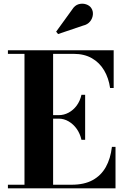

<svg xmlns="http://www.w3.org/2000/svg" viewBox="-20 -1023 684 1043"><path d="M23 0V-19.5H113V-730.5H23V-750H597.5V-545H578Q570.5 -598.5 545.8 -640.5Q521 -682.5 479.5 -706.5Q438 -730.5 379.5 -730.5H268.5V-19.5H369Q437.5 -19.5 483.2 -44.5Q529 -69.5 554.8 -115.5Q580.5 -161.5 588 -225H607.5V0ZM422.5 -263.5Q415 -297 396.8 -322.8Q378.5 -348.5 353 -363.5Q327.5 -378.5 299 -378.5H243V-397.5H299Q327.5 -397.5 353 -411.2Q378.5 -425 396.8 -449.8Q415 -474.5 422.5 -508H442.5V-263.5ZM295.5 -838 285 -851 371.5 -970.5Q386.5 -994.5 407.5 -1000.2Q428.5 -1006 447.8 -999.5Q467 -993 476 -979Q486.5 -963 484.5 -942.8Q482.5 -922.5 469 -906Q455.5 -889.5 431.5 -884Z"/></svg>

Font: Bodoni Moda SC 11pt
Style: Bold
Weight: 700
Version: Version 2.005